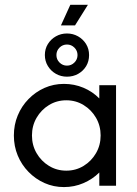

<svg xmlns="http://www.w3.org/2000/svg" viewBox="-20 -770 568 796"><path d="M245.1 5.6Q202.1 5.6 164.6 -11.1Q127.1 -27.8 98.3 -57.3Q69.4 -86.8 53.5 -125.3Q37.5 -163.9 37.5 -208.3Q37.5 -252.8 53.5 -291.3Q69.4 -329.9 98.3 -359.4Q127.1 -388.9 164.6 -405.6Q202.1 -422.2 245.1 -422.2Q288.2 -422.2 326 -406.2Q363.9 -390.3 391.7 -361.8V-416.7H461.1V0H391.7V-54.9Q363.9 -27.1 326 -10.8Q288.2 5.6 245.1 5.6ZM254.9 -62.5Q294.4 -62.5 326.7 -82.3Q359 -102.1 378.1 -135.1Q397.2 -168.1 397.2 -208.3Q397.2 -248.6 378.1 -281.6Q359 -314.6 326.7 -334.4Q294.4 -354.2 254.9 -354.2Q215.3 -354.2 183 -334.4Q150.7 -314.6 131.6 -281.6Q112.5 -248.6 112.5 -208.3Q112.5 -168.1 131.6 -135.1Q150.7 -102.1 183 -82.3Q215.3 -62.5 254.9 -62.5ZM257.6 -452.1Q232.6 -452.1 211.8 -463.9Q191 -475.7 178.5 -496.2Q166 -516.7 166 -541.7Q166 -567.4 178.5 -587.5Q191 -607.6 211.8 -619.4Q232.6 -631.2 257.6 -631.2Q282.6 -631.2 303.5 -619.4Q324.3 -607.6 336.8 -587.5Q349.3 -567.4 349.3 -541.7Q349.3 -516 337.2 -495.8Q325 -475.7 304.2 -463.9Q283.3 -452.1 257.6 -452.1ZM257.6 -497.9Q275.7 -497.9 288.5 -510.8Q301.4 -523.6 301.4 -541.7Q301.4 -559.7 288.5 -572.6Q275.7 -585.4 257.6 -585.4Q239.6 -585.4 226.7 -572.6Q213.9 -559.7 213.9 -541.7Q213.9 -523.6 226.7 -510.8Q239.6 -497.9 257.6 -497.9ZM232.6 -664.6 271.5 -750H344.4L291 -664.6Z"/></svg>

Font: Afacad Flux
Style: Regular
Weight: 400
Designer: Kristian Moeller
Foundry: Dicotype
Version: Version 1.100